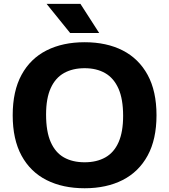

<svg xmlns="http://www.w3.org/2000/svg" viewBox="-20 -969 880 998"><path d="M420 9.5Q306 9.5 222 -33Q138 -75.5 92 -160Q46 -244.5 46 -370Q46 -495.5 92 -580Q138 -664.5 222 -707Q306 -749.5 420 -749.5Q534 -749.5 617.8 -706.8Q701.5 -664 747.5 -579.5Q793.5 -495 793.5 -370Q793.5 -245 747.5 -160.5Q701.5 -76 617.5 -33.2Q533.5 9.5 420 9.5ZM420 -125.5Q482.5 -125.5 527.5 -150.8Q572.5 -176 596.2 -229.5Q620 -283 620 -366.5Q620 -454 595.8 -508.5Q571.5 -563 526.8 -588.8Q482 -614.5 420 -614.5Q358 -614.5 313 -589.5Q268 -564.5 243.8 -511.2Q219.5 -458 219.5 -373.5Q219.5 -285.5 243.5 -230.8Q267.5 -176 312.2 -150.8Q357 -125.5 420 -125.5ZM344.5 -797.5 222 -949H398L495.5 -797.5Z"/></svg>

Font: Encode Sans SemiExpanded
Style: Bold
Weight: 700
Width: 6
Designer: Multiple Designers
Foundry: Impallari Type
Version: Version 3.002